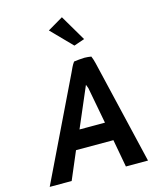

<svg xmlns="http://www.w3.org/2000/svg" viewBox="-139 -1071 954 1166"><g transform="rotate(-15 337.5 -488.0)"><path d="M644 0 490 -652C486 -669 481 -685 475 -699C462 -701 447 -703 433 -703C408 -702 386 -700 366 -697C352 -679 343 -656 333 -635L26 0H164L238 -174H473L505 0ZM291 -290 399 -542 408 -518 451 -290ZM460 -813 364 -976 267 -919 393 -790Z"/></g></svg>

Font: Bluebird
Style: NrwObl
Weight: 400
Designer: Jasper
Foundry: Cannot Into Space Fonts
Version: Version 0.98